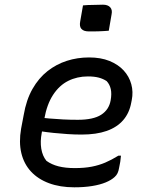

<svg xmlns="http://www.w3.org/2000/svg" viewBox="-20 -788 640 819"><path d="M360 -543Q410 -543 447 -528Q484 -513 507.5 -487.5Q531 -462 540 -429Q549 -396 542 -361L540 -351Q532 -306 505.5 -275.5Q479 -245 435 -229.5Q391 -214 328 -214Q299 -214 268.5 -216Q238 -218 209 -221Q180 -224 154 -228L121 -224L132 -289Q162 -285 191 -282.5Q220 -280 249.5 -278.5Q279 -277 312 -277Q378 -277 411.5 -298.5Q445 -320 452 -360Q457 -388 452.5 -408Q448 -428 435 -442Q420 -452 401 -457Q382 -462 355 -462Q309 -462 271 -443Q233 -424 206.5 -383.5Q180 -343 169 -281L158 -221Q151 -185 156 -154Q161 -123 178 -102Q200 -86 229.5 -78.5Q259 -71 299 -71Q340 -71 371 -77Q402 -83 429 -94.5Q456 -106 485 -124H496Q495 -111 493 -98Q491 -85 488 -72Q486 -59 481.5 -49.5Q477 -40 469 -33Q455 -20 431 -10Q407 0 373 5.5Q339 11 297 11Q236 11 189 -6.5Q142 -24 112 -56.5Q82 -89 71 -135Q60 -181 70 -239L81 -297Q92 -362 118.5 -408.5Q145 -455 182.5 -484.5Q220 -514 265 -528.5Q310 -543 360 -543ZM334 -765Q344 -766 354.5 -766.5Q365 -767 376 -767Q387 -767 398 -767.5Q409 -768 419 -768Q440 -768 450 -757Q460 -746 456 -727L444 -657Q434 -656 423.5 -655.5Q413 -655 402 -654.5Q391 -654 380.5 -654Q370 -654 359 -654Q337 -654 327.5 -664.5Q318 -675 322 -696Z"/></svg>

Font: Rec Mono Semicasual
Style: Italic
Weight: 400
Italic angle: -10°
Version: Version 1.085; ttfautohint (v1.8.4.7-5d5b)